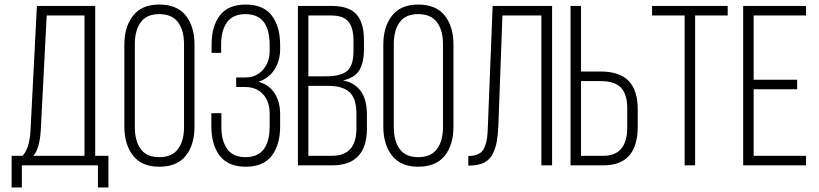

<svg xmlns="http://www.w3.org/2000/svg" viewBox="-20 -726 3594 843"><path d="M456 97H410V0H76V97H31V-42H79Q110 -75 114 -154L142 -700H398V-42H456ZM185 -658 159 -154Q154 -72 126 -42H351V-658Z M526 -171V-529Q526 -609 564.5 -657.5Q603 -706 679 -706Q757 -706 795.5 -658Q834 -610 834 -529V-171Q834 -90 795.5 -42Q757 6 679 6Q603 6 564.5 -42.5Q526 -91 526 -171ZM572 -532V-168Q572 -107 598 -71.5Q624 -36 679 -36Q735 -36 761.5 -71.5Q788 -107 788 -168V-532Q788 -593 761.5 -628.5Q735 -664 679 -664Q624 -664 598 -628.5Q572 -593 572 -532Z M1210 -529V-511Q1210 -459 1185 -420.5Q1160 -382 1115 -367Q1162 -354 1186 -316Q1210 -278 1210 -225V-171Q1210 -90 1173 -42Q1136 6 1059 6Q982 6 945 -42Q908 -90 908 -171V-229H952V-168Q952 -108 977.5 -72Q1003 -36 1058 -36Q1164 -36 1164 -172V-226Q1164 -280 1135 -312Q1106 -344 1056 -344H1017V-386H1059Q1105 -386 1134.5 -419.5Q1164 -453 1164 -502V-528Q1164 -664 1058 -664Q1003 -664 977 -628.5Q951 -593 951 -532V-494H909V-530Q909 -611 945.5 -658.5Q982 -706 1059 -706Q1136 -706 1173 -658Q1210 -610 1210 -529Z M1288 -700H1435Q1512 -700 1545 -663Q1578 -626 1578 -551V-511Q1578 -451 1557.5 -417.5Q1537 -384 1486 -373Q1591 -352 1591 -223V-162Q1591 0 1438 0H1288ZM1334 -391H1412Q1476 -391 1504 -414.5Q1532 -438 1532 -502V-547Q1532 -604 1510 -631Q1488 -658 1434 -658H1334ZM1334 -42H1438Q1545 -42 1545 -163V-226Q1545 -293 1515 -321Q1485 -349 1421 -349H1334Z M1663 -171V-529Q1663 -609 1701.5 -657.5Q1740 -706 1816 -706Q1894 -706 1932.5 -658Q1971 -610 1971 -529V-171Q1971 -90 1932.5 -42Q1894 6 1816 6Q1740 6 1701.5 -42.5Q1663 -91 1663 -171ZM1709 -532V-168Q1709 -107 1735 -71.5Q1761 -36 1816 -36Q1872 -36 1898.5 -71.5Q1925 -107 1925 -168V-532Q1925 -593 1898.5 -628.5Q1872 -664 1816 -664Q1761 -664 1735 -628.5Q1709 -593 1709 -532Z M2357 -658H2186L2168 -171Q2166 -131 2161 -103.5Q2156 -76 2143.5 -50.5Q2131 -25 2106.5 -12.5Q2082 0 2045 1H2036V-41Q2064 -41 2082 -50.5Q2100 -60 2108 -80.5Q2116 -101 2118.5 -119.5Q2121 -138 2122 -170L2143 -700H2404V0H2357Z M2531 -412H2617Q2700 -412 2740 -371Q2780 -330 2780 -246V-170Q2780 0 2629 0H2485V-700H2531ZM2531 -42H2629Q2734 -42 2734 -167V-249Q2734 -313 2706 -341.5Q2678 -370 2617 -370H2531Z M3032 0H2986V-658H2843V-700H3175V-658H3032Z M3289 -376H3480V-334H3289V-42H3519V0H3243V-700H3519V-658H3289Z"/></svg>

Font: Bebas Neue Book
Style: Regular
Weight: 400
Designer: Ryoichi Tsunekawa
Foundry: Ryoichi Tsunekawa
Version: Version 001.003